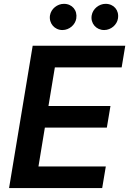

<svg xmlns="http://www.w3.org/2000/svg" viewBox="-20 -961 660 981"><path d="M299 -807.5C334.2 -807.5 364.7 -834.5 369.7 -866.5C376.4 -908.4 348.7 -941.4 306.5 -941.4C273.1 -941.4 240.8 -916.2 235.4 -882.5C229 -842.3 258.5 -807.5 299 -807.5ZM512.1 -807.5C547.2 -807.5 577.8 -834.5 582.7 -866.5C589.5 -908.4 561.8 -941.4 519.5 -941.4C486.2 -941.4 454.2 -916.2 448.5 -882.5C441.4 -841.6 471.6 -807.5 512.1 -807.5ZM26.3 0H502.1L520.6 -110.4H176.5L209.2 -308.9H525.9L544.4 -419.4H227.6L260.3 -616.8H601.6L620 -727.3H147Z"/></svg>

Font: TID UI Semi Bold
Style: Italic
Weight: 600
Italic angle: -9.39999°
Designer: The TID Project Authors
Foundry: Bakken & Bæck
Version: Version 1.001;hotconv 1.0.109;makeotfexe 2.5.65596